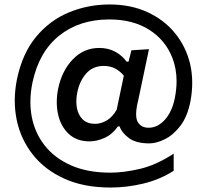

<svg xmlns="http://www.w3.org/2000/svg" viewBox="-20 -703 926 859"><path d="M474 136Q355 136 267.5 96.2Q180 56.5 126.2 -12Q72.5 -80.5 54.5 -167.5Q46 -209.5 46 -252.5Q46 -300 56 -349Q80 -464 141.2 -538Q202.5 -612 288.2 -647.5Q374 -683 470.5 -683Q564.5 -683 639 -649Q713.5 -615 762.5 -555.2Q811.5 -495.5 830.5 -417.5Q840 -376.5 840 -332.5Q840 -292.5 832 -249.5Q818.5 -181 786.8 -139.8Q755 -98.5 717.2 -80Q679.5 -61.5 648 -61.5Q589.5 -61.5 557.5 -84.8Q525.5 -108 515 -137.5H507.5Q483 -102 448 -86.2Q413 -70.5 381 -70.5Q323.5 -70.5 287.8 -103.8Q252 -137 240 -190.5Q234 -217.5 234 -246Q234 -275 240 -305.5Q256.5 -386 305.5 -437.2Q354.5 -488.5 424 -488.5Q465 -488.5 496.2 -471.2Q527.5 -454 546.5 -427H555L568 -478L646.5 -483Q634.5 -428 622.5 -369Q610 -310 597.5 -250.5L593 -231Q589 -209 589 -192.5Q589 -168 598 -154.5Q613.5 -131.5 645 -131.5Q685.5 -131.5 717.8 -167.5Q750 -203.5 762 -263.5Q770 -303 770 -339.5Q770 -396 751 -444.5Q720 -524 647.2 -570Q574.5 -616 469 -616Q336 -616 245.5 -544Q155 -472 125.5 -335Q116 -290 116 -247.5Q116 -213.5 122 -181Q136 -108 180.2 -51.8Q224.5 4.5 298.2 37Q372 69.5 474 69.5Q532.5 69.5 605.2 52.8Q678 36 757 -15.5V61Q695.5 100.5 621.8 118.2Q548 136 474 136ZM405.5 -149Q432 -149 457.8 -164.2Q483.5 -179.5 502 -212L534 -364.5Q518 -384 496 -396Q474 -408 444 -408Q396 -408 366.2 -374.8Q336.5 -341.5 326 -291Q321.5 -269 321.5 -249Q321.5 -234 324 -220.5Q330 -188 350.2 -168.5Q370.5 -149 405.5 -149Z"/></svg>

Font: Heraclito Medium
Style: Regular
Weight: 500
Designer: Kostas Bartsokas (font) & Cristiano Sobral (main changes)
Foundry: Kostas Bartsokas (font) & Cristiano Sobral (main changes)
Version: Version 1.00;July 8, 2020;FontCreator 13.0.0.2655 64-bit